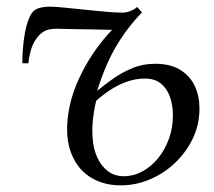

<svg xmlns="http://www.w3.org/2000/svg" viewBox="-20 -547 644 578"><path d="M65.5 -356.5H47.5Q47 -374 48.8 -398.5Q50.5 -423 55 -447.8Q59.5 -472.5 67.2 -491.5Q75 -510.5 86 -517.5Q94 -522.5 105.8 -524.8Q117.5 -527 130.5 -527Q145 -527 172.8 -524.2Q200.5 -521.5 233.5 -518Q266.5 -514.5 297 -511.8Q327.5 -509 348 -509Q360.5 -509 372.5 -513.8Q384.5 -518.5 393 -526Q395.5 -523.5 397.5 -521Q399.5 -518.5 402 -516Q404.5 -513.5 407.5 -509.5Q363.5 -464.5 330.5 -409Q297.5 -353.5 272.5 -273.5Q293 -290.5 319.2 -309.2Q345.5 -328 377.5 -341.5Q409.5 -355 446.5 -355Q493.5 -355 523 -336.5Q552.5 -318 566.5 -287.8Q580.5 -257.5 580.5 -220.5Q580.5 -172 560.5 -130.2Q540.5 -88.5 506.8 -56.5Q473 -24.5 430.8 -6.8Q388.5 11 343.5 11Q288.5 11 248.2 -16Q208 -43 191 -95.5Q174 -148 189 -224Q198 -269.5 220.8 -317Q243.5 -364.5 274.5 -406.2Q305.5 -448 337.5 -476.5L333 -457Q321 -457 300.2 -457.5Q279.5 -458 255.8 -458.5Q232 -459 209.8 -459.2Q187.5 -459.5 171.2 -460Q155 -460.5 150 -460.5Q124 -460.5 109.8 -451Q95.5 -441.5 84.5 -423Q76.5 -410 71.5 -390.8Q66.5 -371.5 65.5 -356.5ZM352 -16.5Q382 -16.5 408.8 -31Q435.5 -45.5 456 -70.8Q476.5 -96 488.5 -129.2Q500.5 -162.5 500.5 -200Q500.5 -230.5 491.5 -255.8Q482.5 -281 464 -295.8Q445.5 -310.5 416.5 -310.5Q388 -310.5 361 -300.8Q334 -291 310.8 -275.5Q287.5 -260 269.5 -243.5Q263 -217 260 -189.5Q257 -162 258.5 -136Q260.5 -99.5 272.8 -73Q285 -46.5 305.2 -31.5Q325.5 -16.5 352 -16.5Z"/></svg>

Font: Merriweather 120pt Light
Style: Italic
Weight: 300
Italic angle: -7.8°
Version: Version 2.101